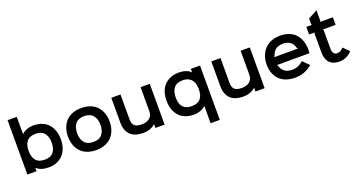

<svg xmlns="http://www.w3.org/2000/svg" viewBox="-51 -1710 5225 2791"><g transform="rotate(-20 2561.5 -314.5)"><path d="M581.1 -314Q581.1 -408.2 537.6 -461.7Q494.1 -515.1 401.9 -515.1Q309.6 -515.1 266.8 -461.9Q224.1 -408.7 224.1 -314Q224.1 -220.7 267.3 -168Q310.5 -115.2 402.8 -115.2Q495.1 -115.2 538.1 -167.7Q581.1 -220.2 581.1 -314ZM723.1 -314Q723.1 -243.7 703.4 -184.8Q683.6 -126 646 -82.5Q608.4 -39.1 549.8 -14.6Q491.2 9.8 417 9.8Q298.8 9.8 233.9 -50.8H231.9V1H89.8V-839.8H231.9V-573.2H233.9Q263.7 -604.5 312.5 -622.3Q361.3 -640.1 417 -640.1Q491.7 -640.1 550.5 -615.5Q609.4 -590.8 646.7 -546.9Q684.1 -502.9 703.6 -443.8Q723.1 -384.8 723.1 -314Z M1335.9 -314.9Q1335.9 -406.7 1290.8 -460.9Q1245.6 -515.1 1154.8 -515.1Q1064 -515.1 1019.3 -461.2Q974.6 -407.2 974.6 -314.9Q974.6 -223.6 1019.8 -169.4Q1064.9 -115.2 1155.8 -115.2Q1246.6 -115.2 1291.3 -168.9Q1335.9 -222.7 1335.9 -314.9ZM1478 -314.9Q1478 -245.6 1457.5 -186.8Q1437 -127.9 1397.5 -84Q1357.9 -40 1295.7 -15.1Q1233.4 9.8 1154.8 9.8Q1075.7 9.8 1013.7 -14.9Q951.7 -39.6 912.6 -83.7Q873.5 -127.9 853.3 -186.5Q833 -245.1 833 -314.9Q833 -384.8 853.3 -443.6Q873.5 -502.4 912.6 -546.4Q951.7 -590.3 1013.7 -615.2Q1075.7 -640.1 1154.8 -640.1Q1233.9 -640.1 1296.1 -615.5Q1358.4 -590.8 1397.7 -546.9Q1437 -502.9 1457.5 -444.1Q1478 -385.3 1478 -314.9Z M2212.9 -629.9V1H2070.8V-57.1H2068.8Q2037.1 -25.4 1988.5 -7.8Q1939.9 9.8 1886.7 9.8Q1750 9.8 1683.8 -56.9Q1617.7 -123.5 1617.7 -243.2V-629.9H1759.8V-248Q1759.8 -215.8 1765.4 -193.8Q1771 -171.9 1786.1 -152.8Q1801.3 -133.8 1831.3 -124.5Q1861.3 -115.2 1906.7 -115.2Q1981 -115.2 2025.9 -152.8Q2070.8 -190.4 2070.8 -259.8V-629.9Z M2856.4 -312Q2856.4 -373 2838.9 -417.5Q2821.3 -461.9 2780.5 -488.5Q2739.7 -515.1 2678.2 -515.1Q2585.9 -515.1 2542.5 -460.9Q2499 -406.7 2499 -312Q2499 -115.2 2678.2 -115.2Q2856.4 -115.2 2856.4 -312ZM2990.2 -629.9V210.9H2848.1V-56.2H2846.2Q2815.9 -24.4 2767.3 -6.6Q2718.8 11.2 2663.1 11.2Q2588.4 11.2 2529.5 -13.4Q2470.7 -38.1 2433.3 -82Q2396 -126 2376.7 -185.3Q2357.4 -244.6 2357.4 -315.9Q2357.4 -410.6 2391.1 -482.7Q2424.8 -554.7 2494.6 -597.4Q2564.5 -640.1 2663.1 -640.1Q2779.3 -640.1 2846.2 -578.1H2848.1V-629.9Z M3760.3 -629.9V1H3618.2V-57.1H3616.2Q3584.5 -25.4 3535.9 -7.8Q3487.3 9.8 3434.1 9.8Q3297.4 9.8 3231.2 -56.9Q3165 -123.5 3165 -243.2V-629.9H3307.1V-248Q3307.1 -215.8 3312.7 -193.8Q3318.4 -171.9 3333.5 -152.8Q3348.6 -133.8 3378.7 -124.5Q3408.7 -115.2 3454.1 -115.2Q3528.3 -115.2 3573.2 -152.8Q3618.2 -190.4 3618.2 -259.8V-629.9Z M4041.5 -375H4413.6L4400.4 -389.2Q4367.2 -516.1 4228.5 -516.1Q4093.3 -516.1 4055.7 -389.2ZM4549.8 -310.1Q4549.8 -289.1 4546.4 -253.9H4040.5L4054.7 -240.2Q4069.8 -178.7 4115 -145.8Q4160.2 -112.8 4234.4 -112.8Q4280.8 -112.8 4321.3 -129.6Q4361.8 -146.5 4403.8 -183.1L4497.6 -88.9Q4384.8 9.8 4233.4 9.8Q4151.4 9.8 4087.6 -14.6Q4023.9 -39.1 3984.4 -82.8Q3944.8 -126.5 3924.8 -183.8Q3904.8 -241.2 3904.8 -310.1Q3904.8 -381.3 3926.8 -441.7Q3948.7 -502 3989.3 -546.1Q4029.8 -590.3 4091.6 -615.2Q4153.3 -640.1 4229.5 -640.1Q4308.6 -640.1 4370.6 -615Q4432.6 -589.8 4471.2 -544.7Q4509.8 -499.5 4529.8 -440.2Q4549.8 -380.9 4549.8 -310.1Z M5025.4 -167 5113.3 -79.1Q5028.8 9.8 4920.4 9.8Q4817.9 9.8 4765.6 -45.4Q4713.4 -100.6 4713.4 -206.1V-497.1L4721.7 -511.2H4634.3V-628.9H4721.7L4713.4 -643.1V-729L4855.5 -806.2V-643.1L4847.7 -628.9H5044.4V-511.2H4847.7L4855.5 -497.1V-207Q4855.5 -163.1 4874.5 -139.2Q4893.6 -115.2 4926.3 -115.2Q4952.6 -115.2 4975.8 -127.2Q4999 -139.2 5025.4 -167Z"/></g></svg>

Font: Sinkin Sans 600 SemiBold
Style: Regular
Weight: 600
Designer: Keith Bates
Foundry: K-Type
Version: Sinkin Sans (version 1.0)  by Keith Bates   •   © 2014   www